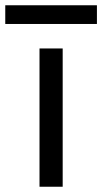

<svg xmlns="http://www.w3.org/2000/svg" viewBox="-93 -709 388 729"><path d="M57 0V-525H145V0ZM-73 -618V-689H275V-618Z"/></svg>

Font: Hubot Sans
Style: Regular
Weight: 400
Designer: Deni Anggara
Foundry: GitHub, Inc., Subsidiary of Microsoft Corporation
Version: Version 2.000